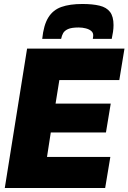

<svg xmlns="http://www.w3.org/2000/svg" viewBox="-20 -944 645 964"><path d="M4 0 116 -700H605L579 -542H278L259 -424H536L512 -279H235L216 -156H534L508 0ZM394 -924Q445 -924 480 -915.5Q515 -907 532.5 -884Q550 -861 550 -818Q550 -802 547.5 -784.5Q545 -767 541 -749H446Q447 -755 447.5 -759Q448 -763 448 -767Q448 -780 438 -788.5Q428 -797 411 -801.5Q394 -806 375 -806Q339 -806 321.5 -798Q304 -790 297 -777.5Q290 -765 287 -749H192Q199 -818 222.5 -856Q246 -894 288 -909Q330 -924 394 -924Z"/></svg>

Font: Georama ExtraCondensed Thin ExtraBold
Style: Italic
Weight: 800
Italic angle: -9°
Version: Version 1.001